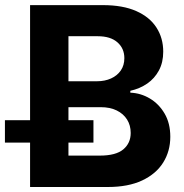

<svg xmlns="http://www.w3.org/2000/svg" viewBox="-57 -748 738 768"><path d="M63.3 0V-727.5H354.5Q434.6 -727.5 488.3 -703.6Q542 -679.7 568.9 -637.6Q595.9 -595.6 595.9 -541.2Q595.9 -498.4 578.7 -466.3Q561.5 -434.2 531.9 -413.7Q502.2 -393.3 464.3 -384.8V-377.3Q505.9 -375.7 542.3 -354.1Q578.8 -332.4 601.5 -293.6Q624.2 -254.8 624.2 -201Q624.2 -143.4 595.8 -97.9Q567.4 -52.4 511.7 -26.2Q456.1 0 374 0ZM216.8 -125.6H342.4Q406.5 -125.6 436.2 -150.5Q465.8 -175.4 465.8 -216.2Q465.8 -246.6 451.3 -269.8Q436.7 -293 409.8 -306.2Q382.9 -319.3 346.1 -319.3H216.8ZM216.8 -423H331.1Q362.4 -423 387.2 -434.2Q411.9 -445.4 426.2 -466.1Q440.4 -486.7 440.4 -515.4Q440.4 -554.5 412.6 -578.8Q384.9 -603.1 334 -603.1H216.8ZM-37.3 -177.7V-267.2H316.8V-177.7Z"/></svg>

Font: Inter V
Style: 
Weight: 400
Designer: Rasmus Andersson
Foundry: rsms
Version: Version 4.000;git-a3f224843